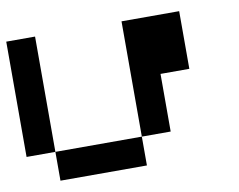

<svg xmlns="http://www.w3.org/2000/svg" viewBox="-66 -642 909 729"><g transform="rotate(-10 389.0 -278.0)"><path d="M111.1 -111.1H0V-555.6H111.1ZM555.6 -333.3V-111.1H444.4V-555.6H666.7V-333.3ZM444.4 0H111.1V-111.1H444.4Z"/></g></svg>

Font: Pixeloid Sans
Style: Regular
Weight: 400
Designer: GGBotNet
Foundry: GGBotNet
Version: 0.5